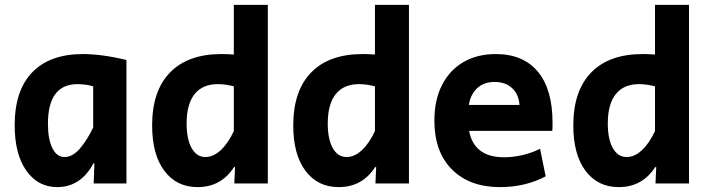

<svg xmlns="http://www.w3.org/2000/svg" viewBox="-20 -750 2901 785"><path d="M214 15Q135 15 87.5 -52.5Q40 -120 40 -238Q40 -380 112 -454.5Q184 -529 319 -529Q395 -529 497 -505V0H363L366 -82H362Q310 15 214 15ZM244 -108Q277 -108 307 -143Q337 -178 361 -229V-397Q345 -402 328 -404Q311 -406 297 -406Q176 -406 176 -244Q176 -181 194 -144.5Q212 -108 244 -108Z M788 15Q702 15 652 -51.5Q602 -118 602 -237Q602 -379 675.5 -454Q749 -529 885 -529Q899 -529 911 -528.5Q923 -528 936 -527V-730H1075V0H938L941 -67H937Q884 15 788 15ZM820 -108Q852 -108 882 -135.5Q912 -163 936 -214V-397Q902 -406 871 -406Q808 -406 775.5 -365Q743 -324 743 -245Q743 -181 763.5 -144.5Q784 -108 820 -108Z M1365 15Q1279 15 1229 -51.5Q1179 -118 1179 -237Q1179 -379 1252.5 -454Q1326 -529 1462 -529Q1476 -529 1488 -528.5Q1500 -528 1513 -527V-730H1652V0H1515L1518 -67H1514Q1461 15 1365 15ZM1397 -108Q1429 -108 1459 -135.5Q1489 -163 1513 -214V-397Q1479 -406 1448 -406Q1385 -406 1352.5 -365Q1320 -324 1320 -245Q1320 -181 1340.5 -144.5Q1361 -108 1397 -108Z M2024 15Q1900 15 1828 -57Q1756 -129 1756 -257Q1756 -341 1787 -402Q1818 -463 1874.5 -496Q1931 -529 2007 -529Q2119 -529 2179 -457Q2239 -385 2239 -249Q2239 -240 2239 -231.5Q2239 -223 2238 -215H1898Q1918 -107 2041 -107Q2079 -107 2118.5 -116.5Q2158 -126 2188 -142L2211 -29Q2128 15 2024 15ZM1897 -321H2104Q2101 -364 2074 -389.5Q2047 -415 2002 -415Q1959 -415 1931.5 -390Q1904 -365 1897 -321Z M2510 15Q2424 15 2374 -51.5Q2324 -118 2324 -237Q2324 -379 2397.5 -454Q2471 -529 2607 -529Q2621 -529 2633 -528.5Q2645 -528 2658 -527V-730H2797V0H2660L2663 -67H2659Q2606 15 2510 15ZM2542 -108Q2574 -108 2604 -135.5Q2634 -163 2658 -214V-397Q2624 -406 2593 -406Q2530 -406 2497.5 -365Q2465 -324 2465 -245Q2465 -181 2485.5 -144.5Q2506 -108 2542 -108Z"/></svg>

Font: Secular One
Style: Regular
Weight: 400
Designer: Michal Sahar
Foundry: Hagilda
Version: Version 1.002; ttfautohint (v1.8.4.7-5d5b);gftools[0.9.29]